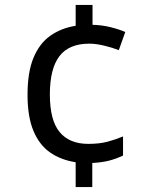

<svg xmlns="http://www.w3.org/2000/svg" viewBox="-20 -744 612 774"><path d="M353 -644Q391 -643 425.5 -634.5Q460 -626 485 -615L459 -542Q433 -552 400 -560Q367 -568 340 -568Q258 -568 219.5 -517.5Q181 -467 181 -363Q181 -259 220.5 -211.5Q260 -164 336 -164Q380 -164 412.5 -172.5Q445 -181 476 -194V-117Q449 -104 420 -96.5Q391 -89 352 -87V10H285V-90Q226 -99 182.5 -129Q139 -159 115 -216Q91 -273 91 -362Q91 -453 115 -511Q139 -569 183 -600Q227 -631 285 -640V-724H353Z"/></svg>

Font: Noto Sans Living
Style: Regular
Weight: 400
Designer: Monotype Design Team
Foundry: Monotype Imaging Inc.
Version: Version 2.013; ttfautohint (v1.8.4.7-5d5b)